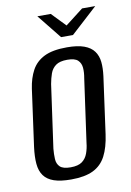

<svg xmlns="http://www.w3.org/2000/svg" viewBox="-77 -691 512 748"><g transform="rotate(-10 179.0 -317.5)"><path d="M144 7Q102 7 76 -2Q50 -11 36.5 -29.5Q23 -48 20.5 -76.5Q18 -105 23 -143L54 -368Q60 -409 76.5 -439.5Q93 -470 126 -486.5Q159 -503 216 -503Q258 -503 284 -493.5Q310 -484 323 -466Q336 -448 338.5 -423.5Q341 -399 337 -368L306 -143Q299 -92 281.5 -58.5Q264 -25 231 -9Q198 7 144 7ZM150 -40Q180 -40 195.5 -51.5Q211 -63 218 -82.5Q225 -102 227 -123L262 -373Q266 -395 264.5 -413.5Q263 -432 251 -443.5Q239 -455 209 -455Q179 -455 163.5 -443.5Q148 -432 141.5 -413.5Q135 -395 131 -373L96 -123Q94 -102 95 -82.5Q96 -63 108 -51.5Q120 -40 150 -40ZM201 -546 124 -642H177L230 -587L301 -642H353L248 -546Z"/></g></svg>

Font: Alumni Sans Medium
Style: Italic
Weight: 500
Italic angle: -8°
Designer: Robert E. Leuschke
Foundry: Robert E. Leuschke
Version: Version 1.016